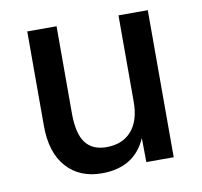

<svg xmlns="http://www.w3.org/2000/svg" viewBox="-66 -602 718 684"><g transform="rotate(-10 293.0 -260.0)"><path d="M250 12Q169 12 122 -41Q75 -94 75 -190V-532H181V-217Q181 -144 206 -110.5Q231 -77 282 -77Q340 -77 372.5 -114Q405 -151 405 -220V-532H511V0H412L411 -87Q368 12 250 12Z"/></g></svg>

Font: Geist Med
Style: Regular
Weight: 400
Designer: Basement.studio, Andrés Briganti, Mateo Zaragoza
Foundry: Basement.studio, Vercel, Andrés Briganti, Guido Ferreyra, Mateo Zaragoza
Version: Version 1.401